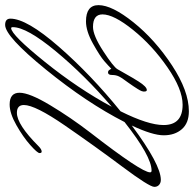

<svg xmlns="http://www.w3.org/2000/svg" viewBox="-24 -718 774 767"><g transform="rotate(90 363.5 -335.0)"><path d="M270 -379Q263 -379 259.5 -385Q256 -391 255 -392Q244 -381 224.5 -364Q205 -347 155 -319Q105 -291 66 -291Q1 -291 1 -341Q1 -395 70 -481Q139 -567 241.5 -634.5Q344 -702 425 -702Q472 -702 496.5 -674Q521 -646 521 -601.5Q521 -557 482 -474Q638 -590 699 -590Q711 -590 719 -583Q727 -576 727 -564Q727 -544 645.5 -435Q564 -326 482 -207Q400 -88 400 -43Q400 -15 431 -15Q478 -15 564 -101Q577 -114 586 -114Q592 -114 592 -105.5Q592 -97 560 -68.5Q528 -40 480.5 -13Q433 14 398 14Q351 14 351 -25.5Q351 -65 400.5 -147.5Q450 -230 510 -308Q669 -513 669 -547Q669 -553 662 -553Q605 -553 468 -445Q391 -294 258.5 -131Q126 32 80 32Q55 32 55 11Q55 -54 167 -182.5Q279 -311 425 -429Q480 -539 480 -601Q480 -677 399 -677Q337 -677 249.5 -616.5Q162 -556 100 -479Q38 -402 38 -357Q38 -319 88 -319Q122 -319 185 -360Q248 -401 257 -417Q300 -493 306 -501Q327 -534 340 -534Q345 -534 346 -527Q347 -520 344.5 -513.5Q342 -507 336 -497.5Q330 -488 325 -480.5Q320 -473 311.5 -461Q303 -449 296.5 -440Q290 -431 286 -423Q280 -411 280 -395Q280 -379 270 -379ZM93 8Q120 7 227.5 -126.5Q335 -260 407 -394Q281 -286 185 -170Q89 -54 89 1Q89 8 93 8Z"/></g></svg>

Font: Mrs Saint Delafield
Style: Regular
Weight: 400
Designer: Alejandro Paul
Foundry: Alejandro Paul
Version: Version 1.000